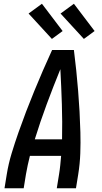

<svg xmlns="http://www.w3.org/2000/svg" viewBox="-20 -1001 540 1021"><path d="M4 0 16 -74Q25 -130 42 -186Q59 -242 78.5 -297.5Q98 -353 119 -408Q140 -463 162.5 -517.5Q185 -572 208.5 -626.5Q232 -681 257 -735H373Q380 -681 385.5 -626.5Q391 -572 395.5 -517.5Q400 -463 403 -408Q406 -353 407.5 -297.5Q409 -242 407 -186Q405 -130 396 -74L384 0H282L294 -74Q298 -98 300.5 -123Q303 -148 305 -172H139Q133 -148 127.5 -123Q122 -98 118 -74L106 0ZM165 -260H310Q312 -354 309 -447Q306 -540 301 -633Q263 -540 228.5 -447Q194 -354 165 -260ZM426 -794 302 -929 373 -981 483 -836ZM256 -794 132 -929 203 -981 313 -836Z"/></svg>

Font: Iosevka Curly Semibold
Style: Italic
Weight: 600
Italic angle: -9°
Monospace: yes
Designer: Belleve Invis
Foundry: Belleve Invis
Version: Version 22.1.2; ttfautohint (v1.8.4)